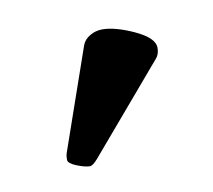

<svg xmlns="http://www.w3.org/2000/svg" viewBox="-37 -772 294 265"><g transform="rotate(-10 109.5 -639.5)"><path d="M120.1 -731Q138.2 -731 164.6 -718.8Q190.9 -706.5 190.9 -692.9Q190.9 -683.6 186 -678.2L82 -556.2Q74.7 -547.9 70.8 -547.9Q64 -547.9 52.5 -552.5Q41 -557.1 41 -562Q41 -567.9 42 -570.8L91.8 -713.9Q94.7 -721.7 102.8 -726.3Q110.8 -731 120.1 -731Z"/></g></svg>

Font: Linux Libertine G
Style: Bold
Weight: 700
Designer: Philipp H. Poll
Foundry: Philipp H. Poll
Version: Version 5.0.3